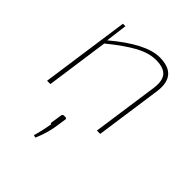

<svg xmlns="http://www.w3.org/2000/svg" viewBox="-207 -612 981 981"><g transform="rotate(45 283.5 -122.0)"><path d="M138 -480 123 -363Q276 -492 374 -492Q505 -492 487 -360L436 0H412L463 -359Q471 -417 448.5 -443Q426 -469 370 -469Q320 -469 262.5 -438Q205 -407 124 -341L76 0H52L120 -480ZM240 65H251Q259 65 258 75L249 135Q241 187 215 248L201 244Q215 198 224 142Q217 142 219 133L228 75Q229 65 240 65Z"/></g></svg>

Font: Exo 2.0 Thin
Style: Italic
Weight: 250
Italic angle: -8°
Designer: Natanael Gama
Version: Version 1.001;PS 001.001;hotconv 1.0.70;makeotf.lib2.5.58329